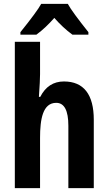

<svg xmlns="http://www.w3.org/2000/svg" viewBox="-20 -977 559 997"><path d="M86 -797H169C203 -822 233 -851 262 -884C292 -850 323 -821 356 -797H439V-810C385 -878 347 -929 332 -957H194C180 -931 144 -882 86 -810ZM57 0H188V-261C188 -358 202 -443 272 -443C314 -443 335 -403 335 -324V0H467V-355C467 -486 415 -554 312 -554C257 -554 216 -527 189 -474H182C186 -532 188 -569 188 -592V-760H57Z"/></svg>

Font: Kathrein 77 Bold Condensed
Style: Regular
Weight: 700
Width: 3
Designer: Lazydogs Typefoundry, based on Open Sans by Ascender Corporation
Foundry: Lazydogs Typefoundry
Version: Version 1.003;PS 001.003;hotconv 1.0.88;makeotf.lib2.5.64775